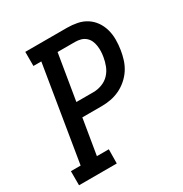

<svg xmlns="http://www.w3.org/2000/svg" viewBox="-171 -863 942 991"><g transform="rotate(-30 300.0 -367.5)"><path d="M15 0V-84H73L166 -651H119V-735H368Q399 -735 428.5 -729Q458 -723 482 -707.5Q506 -692 522.5 -668.5Q539 -645 547 -616.5Q555 -588 555 -557.5Q555 -527 550 -496Q546 -470 537.5 -443Q529 -416 513.5 -392Q498 -368 475.5 -348.5Q453 -329 427.5 -317Q402 -305 375 -300Q348 -295 321 -295H205L170 -84H241L240 0ZM218 -379H320Q345 -379 370.5 -388.5Q396 -398 414 -417Q432 -436 441.5 -460.5Q451 -485 455 -510Q458 -527 458.5 -543.5Q459 -560 456.5 -576.5Q454 -593 447.5 -607Q441 -621 429 -631.5Q417 -642 401 -646.5Q385 -651 368 -651H263Z"/></g></svg>

Font: Iosevka HT Medium Extended
Style: Italic
Weight: 500
Width: 7
Italic angle: -9°
Monospace: yes
Designer: Belleve Invis
Foundry: Belleve Invis
Version: Version 32.3.0; ttfautohint (v1.8.4)